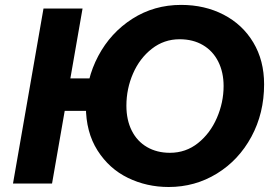

<svg xmlns="http://www.w3.org/2000/svg" viewBox="-20 -734 1096 768"><path d="M200.6 -420.4H394.4L375.6 -290.4H182.6ZM154 -700H310.2L188.2 0H32ZM323.6 -308.6Q323.6 -417 373.1 -510.2Q422.6 -603.4 509.5 -658.9Q596.4 -714.4 704.4 -714.4Q799 -714.4 874.6 -675.2Q950.2 -636 993.3 -564Q1036.4 -492 1036.4 -396.8Q1036.4 -281.2 985.7 -187.3Q935 -93.4 847.6 -39.7Q760.2 14 654.6 14Q566.8 14 491.6 -22.6Q416.4 -59.2 370 -132.3Q323.6 -205.4 323.6 -308.6ZM874.4 -390Q874.4 -445 853 -487.6Q831.6 -530.2 791.8 -553.6Q752 -577 698.4 -577Q636.2 -577 587.5 -539Q538.8 -501 512.2 -440Q485.6 -379 485.6 -311Q485.6 -254.2 507 -211.5Q528.4 -168.8 568 -145.8Q607.6 -122.8 659.6 -122.8Q723.4 -122.8 772.1 -161.7Q820.8 -200.6 847.6 -262.5Q874.4 -324.4 874.4 -390Z"/></svg>

Font: Fixel Italic Variable Display Thin
Style: Italic
Weight: 100
Italic angle: -10°
Designer: AlfaBravo + MacPaw
Foundry: Kyrylo Tkachov, Marchela Mozhyna, Serhii Makarenko, Maria Weinstein, Zakhar Kryvoshyya
Version: Version 1.210;Glyphs 3.2 (3217)